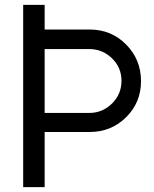

<svg xmlns="http://www.w3.org/2000/svg" viewBox="-20 -767 630 787"><path d="M348 -646H163V-747H75V-646V0H163V-226H348C406.7 -226 456.3 -246.2 497 -286.5C537.7 -326.8 558 -376 558 -434C558 -493.3 537.7 -543.5 497 -584.5C456.3 -625.5 406.7 -646 348 -646ZM345 -304H163V-566H345C381.7 -566 413 -553.3 439 -528C465 -502.7 478 -472 478 -436C478 -399.3 465 -368.2 439 -342.5C413 -316.8 381.7 -304 345 -304Z"/></svg>

Font: Orkney
Style: Regular
Weight: 400
Designer: Samuel Oakes and Alfredo Marco Pradil
Foundry: Alfredo Marco Pradil
Version: 1.0; ttfautohint (v1.5)